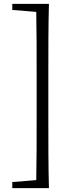

<svg xmlns="http://www.w3.org/2000/svg" viewBox="-20 -793 377 985"><path d="M198 -773H43V-742L166 -732C168 -632 168 -530 168 -430V-171C168 -69 168 32 166 131L43 141V172H231C228 58 228 -57 228 -171V-430C228 -546 228 -661 231 -773Z"/></svg>

Font: Noto Serif CJK HK Light
Style: Regular
Weight: 300
Designer: Ryoko NISHIZUKA 西塚涼子 (kana & ideographs); Frank Grießhammer (Latin, Greek & Cyrillic); Wenlong ZHANG 张文龙 (bopomofo); San
Foundry: Adobe
Version: Version 2.001;hotconv 1.1.0;makeotfexe 2.6.0